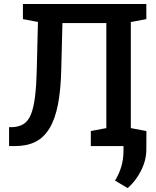

<svg xmlns="http://www.w3.org/2000/svg" viewBox="-20 -731 782 961"><path d="M25.4 0V-94.7H44.4Q77.6 -96.7 99.9 -111.6Q122.1 -126.5 135.3 -159.4Q148.4 -192.4 155.3 -247.1Q162.1 -301.8 164.1 -382.3L169.9 -621.1L94.7 -635.3V-710.9H712.4V-635.3L634.8 -620.6V-89.8L712.4 -75.2V0H434.6V-75.2L512.2 -89.8V-615.7H292.5L286.6 -382.3Q284.2 -280.3 270 -207.8Q255.9 -135.3 228 -89.1Q200.2 -43 158 -21.5Q115.7 0 56.2 0ZM619.1 210.4 555.7 172.9Q576.7 138.7 587.4 102.1Q598.1 65.4 598.1 22V-70.8H712.9L712.4 17.6Q712.4 70.8 686 123Q659.7 175.3 619.1 210.4Z"/></svg>

Font: Roboto Slab LO Medium
Style: Regular
Weight: 500
Designer: Google
Version: Version 2.000